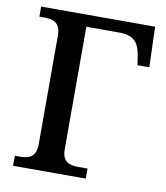

<svg xmlns="http://www.w3.org/2000/svg" viewBox="-81 -781 731 848"><g transform="rotate(10 284.5 -357.0)"><path d="M35 0H361V-45H320C281 -45 247 -54 247 -111V-661H394C465 -661 484 -628 493 -572L499 -533H552L546 -714H35V-669H56C97 -669 130 -660 130 -599V-115C130 -54 97 -45 56 -45H35Z"/></g></svg>

Font: Noto Serif Thai Medium
Style: Regular
Weight: 500
Designer: Monotype Design Team
Foundry: Monotype Imaging Inc.
Version: Version 1.901;PS 001.901;hotconv 1.0.88;makeotf.lib2.5.64775